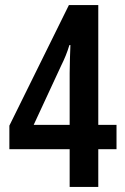

<svg xmlns="http://www.w3.org/2000/svg" viewBox="-20 -738 494 758"><path d="M440 -149V-245H368V-718H252L17 -242V-149H255V0H368V-149ZM255 -450V-245H113L222 -480C234 -504 245 -530 254 -560H258C257 -542 255 -474 255 -450Z"/></svg>

Font: Noto Sans Georgian ExtraCondensed SemiBold
Style: Regular
Weight: 600
Width: 2
Designer: Monotype Design Team, Akaki Razmadze
Foundry: Google LLC
Version: Version 2.005